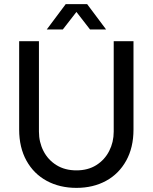

<svg xmlns="http://www.w3.org/2000/svg" viewBox="-20 -900 741 932"><path d="M351 12Q270 12 207 -22Q144 -56 108.5 -120Q73 -184 73 -271V-700H169V-261Q169 -210 191 -167Q213 -124 254 -98.5Q295 -73 351 -73Q407 -73 447.5 -98.5Q488 -124 510 -167Q532 -210 532 -261V-700H628V-271Q628 -184 592.5 -120Q557 -56 494.5 -22Q432 12 351 12ZM207 -757 299 -880H403L495 -757H417L351 -842L285 -757Z"/></svg>

Font: MuseoModerno SemiBold
Style: Regular
Weight: 400
Version: Version 1.001